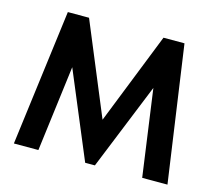

<svg xmlns="http://www.w3.org/2000/svg" viewBox="-100 -827 1082 954"><g transform="rotate(15 441.0 -349.5)"><path d="M136 -700H245L441 -228L628 -700H736L836 0H706L644 -446L463 1H413L228 -441L172 0H46Z"/></g></svg>

Font: Tilda Sans Bold
Style: Regular
Weight: 700
Designer: ParaType Ltd
Foundry: ParaType Ltd
Version: Version 1.009